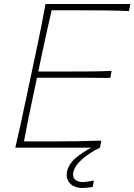

<svg xmlns="http://www.w3.org/2000/svg" viewBox="-20 -733 667 953"><path d="M56 0Q70.5 -61 82.5 -117Q94.5 -173 108.5 -238.5L158 -472Q172.5 -539.5 183.8 -596Q195 -652.5 206 -713H627L620 -678Q567 -680.5 506.2 -681.2Q445.5 -682 363 -682H236.5Q224.5 -629.5 213.2 -579.5Q202 -529.5 190 -473L170 -378H309Q381 -378 433.2 -378.5Q485.5 -379 534 -381L527 -346Q475.5 -347 423.5 -347Q371.5 -347 301 -347H163.5L141 -241Q129 -184.5 118.8 -134Q108.5 -83.5 99 -31H231Q301 -31 363.2 -32Q425.5 -33 483 -35L476 0ZM391 200Q347.5 200 326.5 176.2Q305.5 152.5 313 118Q320.5 82.5 352.5 53.8Q384.5 25 451 -10L453 -20H469L476 0Q428 23 389.8 55.5Q351.5 88 344 122Q339 146.5 352.5 158.2Q366 170 392 171Q405 170 421 167.5Q437 165 446 163L440 195Q431 196.5 416.2 198.2Q401.5 200 391 200Z"/></svg>

Font: Commissioner Flair Thin
Style: Italic
Weight: 100
Italic angle: -12°
Designer: Kostas Bartsokas
Foundry: Kostas Bartsokas
Version: Version 1.000; ttfautohint (v1.8.3)